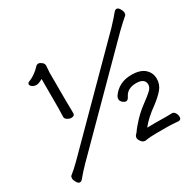

<svg xmlns="http://www.w3.org/2000/svg" viewBox="-196 -1063 1392 1370"><g transform="rotate(-30 500.0 -378.0)"><path d="M259 -336Q246 -336 229.5 -346Q213 -356 213 -372L215 -443V-683Q183 -664 164 -664Q144 -664 130 -674Q116 -684 116 -695Q116 -706 130 -712Q156 -721 184 -741.5Q212 -762 223.5 -776Q235 -790 249 -790Q261 -790 276 -778Q291 -766 291 -750L287 -693Q287 -402 289 -358Q289 -336 259 -336ZM83 93Q71 93 59.5 74Q48 55 48 41Q48 26 55 20Q90 -7 137 -54L828 -749Q887 -812 909 -840Q917 -849 929 -849Q941 -849 952.5 -830Q964 -811 964 -797Q964 -782 957 -776Q939 -760 917 -740.5Q895 -721 875 -701L184 -6Q145 33 102 85Q94 93 83 93ZM640 69H636Q617 69 604 51.5Q591 34 591 22Q591 11 595.5 4Q600 -3 604.5 -7Q609 -11 612 -15Q631 -44 671.5 -87Q712 -130 759 -164.5Q806 -199 830.5 -221.5Q855 -244 855 -269Q855 -293 837 -306.5Q819 -320 783 -320Q714 -320 687 -270Q675 -243 658 -243Q646 -243 631.5 -255.5Q617 -268 617 -284Q617 -298 624 -308Q679 -388 784 -388Q856 -388 892 -355.5Q928 -323 928 -274Q928 -226 897.5 -190.5Q867 -155 819 -119Q736 -60 694 -5Q721 -6 761 -6L856 -5L898 -6Q913 -6 923 9.5Q933 25 933 44Q933 67 910 67Q904 67 878 64.5Q852 62 809 62H729Q677 62 640 69Z"/></g></svg>

Font: ToneOZ-Pinyin-WenKai-Medium
Style: Medium
Weight: 700
Designer: Fontworks Inc.
Foundry: ToneOZ
Version: Version 0.240331